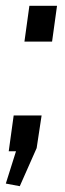

<svg xmlns="http://www.w3.org/2000/svg" viewBox="-27 -520 225 660"><path d="M116 -123 99 -11 41 120 -7 111 28 0H3L20 -123ZM169 -500 152 -377H57L74 -500Z"/></svg>

Font: Pathway Extreme 28pt Medium
Style: Italic
Weight: 500
Italic angle: -8°
Designer: Eduardo Rodriguez Tunni
Foundry: Eduardo Rodriguez Tunni
Version: Version 1.001;gftools[0.9.26]